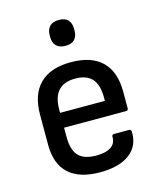

<svg xmlns="http://www.w3.org/2000/svg" viewBox="-108 -774 712 861"><g transform="rotate(-15 248.5 -343.0)"><path d="M250 11Q155 11 105.5 -34Q56 -79 56 -169V-308Q56 -402 105.5 -451Q155 -500 249 -500Q345 -500 394 -452Q443 -404 443 -312V-234Q443 -224 433 -224H145V-182Q145 -121 170.5 -93.5Q196 -66 253 -66Q298 -66 321.5 -82Q345 -98 344 -128Q344 -139 354 -139H424Q432 -139 434 -130Q437 -63 388.5 -26Q340 11 250 11ZM145 -293H353V-308Q353 -368 327.5 -396Q302 -424 250 -424Q197 -424 171 -395Q145 -366 145 -308ZM247 -577Q218 -577 204 -592Q190 -607 190 -631V-642Q190 -667 204 -682Q218 -697 247 -697Q276 -697 289.5 -682Q303 -667 303 -642V-631Q303 -607 289.5 -592Q276 -577 247 -577Z"/></g></svg>

Font: Sofia Sans Semi Condensed Medium
Style: Regular
Weight: 500
Designer: Botio Nikoltchev, Ani Petrova
Foundry: lettersoup
Version: Version 4.100